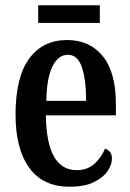

<svg xmlns="http://www.w3.org/2000/svg" viewBox="-20 -699 495 729"><path d="M244 10Q143 10 91 -62Q39 -134 39 -264Q39 -405 90.5 -476Q142 -547 235 -547Q321 -547 370.5 -485.5Q420 -424 420 -305V-261H154Q156 -154 185.5 -103.5Q215 -53 271 -53Q312 -53 338.5 -77Q365 -101 379 -135Q390 -131 397.5 -122Q405 -113 405 -97Q405 -74 388.5 -49.5Q372 -25 336.5 -7.5Q301 10 244 10ZM307 -316Q307 -396 291 -443.5Q275 -491 238 -491Q200 -491 178.5 -445.5Q157 -400 156 -316ZM125 -612V-679H359V-612Z"/></svg>

Font: Noto Serif Devanagari ExtraCondensed SemiBold
Style: Regular
Weight: 600
Width: 2
Designer: Universal Thirst, Indian Type Foundry and the Monotype Design Team
Foundry: Monotype Imaging Inc.
Version: Version 2.004; ttfautohint (v1.8.4.7-5d5b)